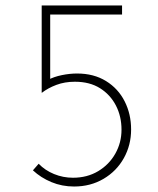

<svg xmlns="http://www.w3.org/2000/svg" viewBox="-20 -672 575 700"><path d="M250 8Q206 8 167.5 -8Q129 -24 100 -51L121 -75Q144 -51 177 -37.5Q210 -24 246 -24Q298 -24 338 -48Q378 -72 400.5 -112Q423 -152 423 -199Q423 -248 402.5 -287.5Q382 -327 344.5 -350.5Q307 -374 253 -374Q216 -374 185.5 -362.5Q155 -351 133 -334H132V-652H425V-619H163V-372L156 -381Q176 -392 205 -398Q234 -404 261 -404Q322 -404 366.5 -376.5Q411 -349 434.5 -302.5Q458 -256 458 -200Q458 -143 431.5 -95.5Q405 -48 357.5 -20Q310 8 250 8Z"/></svg>

Font: Josefin Sans ExtraLight
Style: Regular
Weight: 250
Designer: Santiago Orozco
Foundry: Typemade
Version: Version 2.000